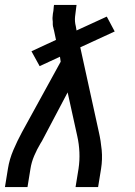

<svg xmlns="http://www.w3.org/2000/svg" viewBox="-23 -755 543 775"><path d="M-3 0 9 -74Q15 -112 31 -149.5Q47 -187 66 -222L222 -506L219 -526L137 -488L104 -548L203 -594L195 -632Q195 -633 194.5 -634Q194 -635 194 -636Q193 -637 193 -638.5Q193 -640 193 -641Q191 -647 191 -648Q191 -649 190.5 -651.5Q190 -654 190 -656.5Q190 -659 190 -662Q190 -665 190 -667.5Q190 -670 189.5 -672.5Q189 -675 189 -678Q189 -681 189 -683.5Q189 -686 189.5 -689Q190 -692 190 -694.5Q190 -697 190.5 -700Q191 -703 191.5 -705.5Q192 -708 192.5 -711Q193 -714 193 -716.5Q193 -719 193.5 -722Q194 -725 194 -728L195 -735H286L285 -728Q282 -708 280 -688Q278 -668 283 -649L286 -632L408 -688L440 -628L301 -564L376 -222Q384 -187 387.5 -149.5Q391 -112 385 -74L373 0H282L294 -74Q299 -107 297.5 -140.5Q296 -174 289 -205L250 -382L146 -185Q145 -183 143.5 -181Q142 -179 141 -177Q126 -152 115 -126Q104 -100 100 -74L88 0Z"/></svg>

Font: Iosevka Term Curly Medium
Style: Italic
Weight: 500
Italic angle: -9°
Designer: Belleve Invis
Foundry: Belleve Invis
Version: Version 32.3.0